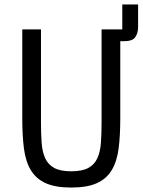

<svg xmlns="http://www.w3.org/2000/svg" viewBox="-20 -830 640 862"><path d="M164 -698V-279Q164 -228 167 -188Q170 -148 183 -119.5Q196 -91 223.5 -76Q251 -61 300 -61Q349 -61 376.5 -76Q404 -91 417 -119.5Q430 -148 433 -188Q436 -228 436 -279V-698H529V-810H600V-708Q600 -682 587.5 -663.5Q575 -645 537 -645H520V-299Q520 -221 512.5 -163Q505 -105 481.5 -66Q458 -27 414.5 -7.5Q371 12 300 12Q229 12 185.5 -7.5Q142 -27 118.5 -66Q95 -105 87.5 -163Q80 -221 80 -299V-698Z"/></svg>

Font: IBM Plaex Mono
Style: Regular
Weight: 400
Designer: Mike Abbink, Paul van der Laan, Pieter van Rosmalen
Foundry: Bold Monday
Version: Version 2.003